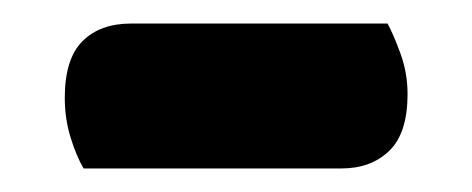

<svg xmlns="http://www.w3.org/2000/svg" viewBox="-20 -337 401 163"><path d="M51 -194Q45 -204 40 -220Q35 -236 35 -254Q35 -287 50 -302Q65 -317 91 -317H309Q314 -308 320 -291.5Q326 -275 326 -257Q326 -224 310.5 -209Q295 -194 270 -194Z"/></svg>

Font: Baloo Bhai 2
Style: Bold
Weight: 700
Designer: Supriya Tembe, Noopur Datye and Ek Type
Foundry: Ek Type
Version: Version 1.640;PS 1.000;hotconv 16.6.51;makeotf.lib2.5.65220;